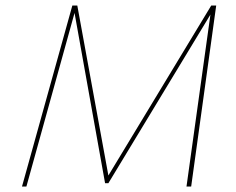

<svg xmlns="http://www.w3.org/2000/svg" viewBox="-20 -678 859 698"><path d="M748 -658H766L675 0H658L745 -625L374 -12H362L251 -631L76 0H60L243 -658H261L374 -40Z"/></svg>

Font: EauTestInfant Thin
Style: Italic
Weight: 250
Italic angle: -12°
Designer: Christian Thalmann (Catharsis Fonts)
Version: Version 0.001;PS 000.001;hotconv 1.0.88;makeotf.lib2.5.64775